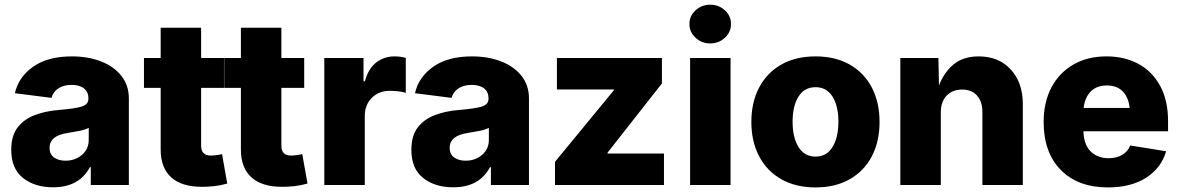

<svg xmlns="http://www.w3.org/2000/svg" viewBox="-20 -795 5071 825"><path d="M208 9.8Q129.4 9.8 78.9 -30.3Q28.3 -70.3 28.3 -151.4Q28.3 -211.9 55.9 -247.6Q83.5 -283.2 129.6 -300.5Q175.8 -317.9 231 -322.3Q300.8 -328.1 330.3 -336.9Q359.9 -345.7 359.9 -370.6V-373Q359.9 -399.9 340.8 -415Q321.8 -430.2 287.6 -430.2Q253.4 -430.2 230.7 -415.3Q208 -400.4 201.2 -374.5L43.9 -394.5Q59.6 -463.9 122.3 -508.3Q185.1 -552.7 289.1 -552.7Q358.4 -552.7 413.8 -531.2Q469.2 -509.8 501.5 -469.2Q533.7 -428.7 533.7 -371.1V0H370.1V-76.7H366.2Q320.3 9.8 208 9.8ZM261.2 -104.5Q302.7 -104.5 332 -129.4Q361.3 -154.3 361.3 -194.3V-245.6Q346.7 -237.8 320.1 -232.4Q293.5 -227.1 270 -223.6Q192.9 -211.9 192.9 -159.7Q192.9 -132.8 211.9 -118.7Q231 -104.5 261.2 -104.5Z M942.4 -545.9V-417.5H844.2V-168.5Q844.2 -126.5 886.7 -126.5Q895.5 -126.5 911.6 -128.7Q927.7 -130.9 934.1 -132.8L956.5 -6.3Q927.2 2 899.9 4.9Q872.6 7.8 848.1 7.8Q760.7 7.8 715.6 -33Q670.4 -73.7 670.4 -152.3V-417.5H598.6V-545.9H670.4V-675.8H844.2V-545.9Z M1287.1 -545.9V-417.5H1189V-168.5Q1189 -126.5 1231.4 -126.5Q1240.2 -126.5 1256.3 -128.7Q1272.5 -130.9 1278.8 -132.8L1301.3 -6.3Q1272 2 1244.6 4.9Q1217.3 7.8 1192.9 7.8Q1105.5 7.8 1060.3 -33Q1015.1 -73.7 1015.1 -152.3V-417.5H943.4V-545.9H1015.1V-675.8H1189V-545.9Z M1373.5 0V-545.9H1542V-445.8H1547.9Q1562.5 -500 1596.4 -526.4Q1630.4 -552.7 1674.8 -552.7Q1699.7 -552.7 1723.6 -546.4V-396Q1710.9 -400.4 1690.9 -402.6Q1670.9 -404.8 1655.3 -404.8Q1608.4 -404.8 1577.9 -374.8Q1547.4 -344.7 1547.4 -296.4V0Z M1927.2 9.8Q1848.6 9.8 1798.1 -30.3Q1747.6 -70.3 1747.6 -151.4Q1747.6 -211.9 1775.1 -247.6Q1802.7 -283.2 1848.9 -300.5Q1895 -317.9 1950.2 -322.3Q2020 -328.1 2049.6 -336.9Q2079.1 -345.7 2079.1 -370.6V-373Q2079.1 -399.9 2060.1 -415Q2041 -430.2 2006.8 -430.2Q1972.7 -430.2 1950 -415.3Q1927.2 -400.4 1920.4 -374.5L1763.2 -394.5Q1778.8 -463.9 1841.6 -508.3Q1904.3 -552.7 2008.3 -552.7Q2077.6 -552.7 2133.1 -531.2Q2188.5 -509.8 2220.7 -469.2Q2252.9 -428.7 2252.9 -371.1V0H2089.4V-76.7H2085.4Q2039.6 9.8 1927.2 9.8ZM1980.5 -104.5Q2022 -104.5 2051.3 -129.4Q2080.6 -154.3 2080.6 -194.3V-245.6Q2065.9 -237.8 2039.3 -232.4Q2012.7 -227.1 1989.3 -223.6Q1912.1 -211.9 1912.1 -159.7Q1912.1 -132.8 1931.2 -118.7Q1950.2 -104.5 1980.5 -104.5Z M2364.7 0V-99.6L2617.7 -407.2V-410.6H2373V-545.9H2824.2V-436.5L2590.3 -138.7V-135.3H2833V0Z M2945.3 0V-545.9H3119.1V0ZM3031.7 -608.4Q2995.1 -608.4 2968.8 -632.8Q2942.4 -657.2 2942.4 -691.9Q2942.4 -726.6 2968.8 -750.7Q2995.1 -774.9 3031.7 -774.9Q3068.4 -774.9 3094.7 -750.7Q3121.1 -726.6 3121.1 -691.9Q3121.1 -657.2 3094.7 -632.8Q3068.4 -608.4 3031.7 -608.4Z M3484.4 10.3Q3398.4 10.3 3336.7 -25.1Q3274.9 -60.5 3241.7 -123.8Q3208.5 -187 3208.5 -271Q3208.5 -355 3241.7 -418.5Q3274.9 -481.9 3336.7 -517.3Q3398.4 -552.7 3484.4 -552.7Q3569.8 -552.7 3631.6 -517.3Q3693.4 -481.9 3726.3 -418.5Q3759.3 -355 3759.3 -271Q3759.3 -187 3726.3 -123.8Q3693.4 -60.5 3631.6 -25.1Q3569.8 10.3 3484.4 10.3ZM3484.4 -122.1Q3531.7 -122.1 3557.1 -163.1Q3582.5 -204.1 3582.5 -272Q3582.5 -339.8 3557.1 -380.1Q3531.7 -420.4 3484.4 -420.4Q3436.5 -420.4 3411.1 -380.1Q3385.7 -339.8 3385.7 -272Q3385.7 -204.1 3411.1 -163.1Q3436.5 -122.1 3484.4 -122.1Z M4022.5 -311V0H3848.6V-545.9H4012.2L4014.6 -427.2Q4036.1 -483.9 4077.4 -518.3Q4118.7 -552.7 4185.5 -552.7Q4271.5 -552.7 4323.2 -496.3Q4375 -439.9 4375 -347.7V0H4201.2V-313.5Q4201.2 -358.9 4178 -384.5Q4154.8 -410.2 4113.8 -410.2Q4072.8 -410.2 4047.6 -384Q4022.5 -357.9 4022.5 -311Z M4740.7 10.3Q4611.8 10.3 4538.1 -64.7Q4464.4 -139.6 4464.4 -271Q4464.4 -355.5 4497.6 -418.7Q4530.8 -481.9 4591.6 -517.3Q4652.3 -552.7 4734.4 -552.7Q4812 -552.7 4871.6 -520.5Q4931.2 -488.3 4965.1 -426Q4999 -363.8 4999 -273.9V-231H4635.3Q4637.2 -172.9 4666.7 -144Q4696.3 -115.2 4743.7 -115.2Q4777.3 -115.2 4801.8 -129.4Q4826.2 -143.6 4836.4 -169.9L4990.7 -145Q4970.2 -73.7 4905.3 -31.7Q4840.3 10.3 4740.7 10.3ZM4636.2 -331.1H4834Q4829.1 -376.5 4804.4 -402.1Q4779.8 -427.7 4735.8 -427.7Q4691.9 -427.7 4666.5 -401.6Q4641.1 -375.5 4636.2 -331.1Z"/></svg>

Font: Inter Extra Bold
Style: Regular
Weight: 800
Designer: Rasmus Andersson
Foundry: rsms
Version: Version 4.000;git-3c8e0fc